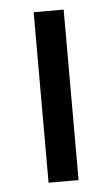

<svg xmlns="http://www.w3.org/2000/svg" viewBox="-44 -549 337 580"><g transform="rotate(-5 125.0 -258.5)"><path d="M80 0V-517H171V0Z"/></g></svg>

Font: Bricolage Grotesque 12pt
Style: Regular
Weight: 400
Designer: Mathieu Triay
Foundry: Atelier Triay
Version: Version 1.001; ttfautohint (v1.8.4.7-5d5b);gftools[0.9.33.de